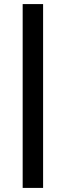

<svg xmlns="http://www.w3.org/2000/svg" viewBox="-20 -790 322 940"><path d="M91 130V-770H191V130Z"/></svg>

Font: Outfit Thin Medium
Style: Regular
Weight: 500
Version: Version 1.100;gftools[0.9.27]